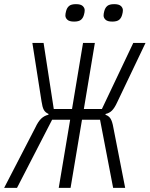

<svg xmlns="http://www.w3.org/2000/svg" viewBox="-54 -905 721 925"><path d="M116 -290Q130 -320 145 -334Q160 -348 179 -352L180 -356Q164 -363 157 -376Q150 -389 146 -417L102 -698H156L205 -380H293L346 -698H403L350 -380H437L588 -698H647L510 -411Q498 -385 485.5 -372.5Q473 -360 455 -356L454 -352Q470 -347 478.5 -333.5Q487 -320 492 -291L549 0H491L428 -328H341L286 0H229L284 -328H197L28 0H-34ZM303 -801Q280 -801 270.5 -810Q261 -819 261 -830Q261 -839 264 -850Q268 -867 278.5 -876Q289 -885 312 -885Q335 -885 344.5 -876Q354 -867 354 -856Q354 -846 351 -836Q347 -819 336.5 -810Q326 -801 303 -801ZM487 -801Q464 -801 454.5 -810Q445 -819 445 -830Q445 -839 448 -850Q452 -867 462.5 -876Q473 -885 496 -885Q519 -885 528.5 -876Q538 -867 538 -856Q538 -846 535 -836Q531 -819 520.5 -810Q510 -801 487 -801Z"/></svg>

Font: IBM Plex Mono Light
Style: Italic
Weight: 300
Italic angle: -9°
Monospace: yes
Designer: Mike Abbink, Paul van der Laan, Pieter van Rosmalen
Foundry: Bold Monday
Version: Version 2.3